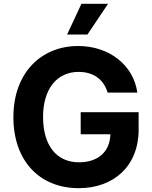

<svg xmlns="http://www.w3.org/2000/svg" viewBox="-20 -979 801 1009"><path d="M545.5 -492.2H701.7C681.8 -636 555 -737.2 390.6 -737.2C198.5 -737.2 50.4 -598.7 50.4 -362.9C50.4 -132.8 188.9 9.9 393.8 9.9C577.4 9.9 708.5 -106.2 708.5 -297.6V-389.2H404.1V-273.4H560C558.2 -183.2 497.2 -126.1 394.5 -126.1C279.1 -126.1 206.3 -212.4 206.3 -364.3C206.3 -515.6 282 -601.2 393.1 -601.2C472.3 -601.2 525.9 -560.4 545.5 -492.2ZM332.7 -797.6H439.6L547.9 -959.2H408Z"/></svg>

Font: Margiela Sans
Style: Bold
Weight: 700
Designer: Stefan Endress, Andreas Faust
Version: Version 1.100;FEAKit 1.0